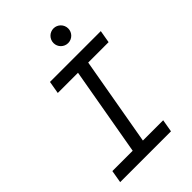

<svg xmlns="http://www.w3.org/2000/svg" viewBox="-260 -1001 1105 1105"><g transform="rotate(-45 293.0 -448.5)"><path d="M40.5 0H454.1L467.3 -76.7H302.2L397 -616.7H563L576.2 -693.4H162.6L149.4 -616.7H314L219.2 -76.7H53.7ZM395 -777.3C427.7 -777.3 454.6 -803.7 454.6 -836.9C454.6 -870.1 427.7 -897 395 -897C361.8 -897 335 -870.1 335 -836.9C335 -803.7 361.8 -777.3 395 -777.3Z"/></g></svg>

Font: Cascadia Mono SemiLight
Style: Italic
Weight: 350
Italic angle: -10°
Monospace: yes
Designer: Aaron Bell
Foundry: Saja Typeworks
Version: Version 2404.023